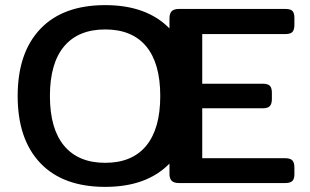

<svg xmlns="http://www.w3.org/2000/svg" viewBox="-20 -715 1210 750"><path d="M770 -582V-388H1006Q1026 -388 1034 -380Q1042 -372 1042 -353V-328Q1042 -309 1034 -300.5Q1026 -292 1006 -292H770V-97H1094Q1114 -97 1122 -88.5Q1130 -80 1130 -61V-34Q1130 -16 1122 -8Q1114 0 1094 0H679Q659 0 650.5 -9Q642 -18 642 -36V-76Q553 15 391 15Q226 15 137.5 -78Q49 -171 49 -340Q49 -509 137.5 -602Q226 -695 391 -695Q553 -695 642 -604V-643Q642 -662 650.5 -671Q659 -680 679 -680H1095Q1115 -680 1122.5 -672Q1130 -664 1130 -645V-618Q1130 -599 1122.5 -590.5Q1115 -582 1095 -582ZM606 -340Q606 -468 551 -534Q496 -600 391 -600Q286 -600 230.5 -534Q175 -468 175 -340Q175 -212 230.5 -145.5Q286 -79 391 -79Q496 -79 551 -145.5Q606 -212 606 -340Z"/></svg>

Font: Mitr
Style: Regular
Weight: 400
Designer: Thanarat Vachiruckul
Foundry: Cadson Demak
Version: Version 1.003